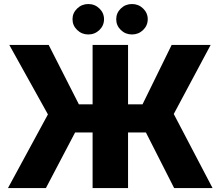

<svg xmlns="http://www.w3.org/2000/svg" viewBox="-20 -956 1121 976"><path d="M630.9 -727.5V-425.8H704.6L852.5 -727.5H1050.8L863.3 -376.5L1060.5 0H865.2L721.7 -282.7H630.9V0H450.7V-282.7H361.8L213.4 0H20.5L223.6 -374.5L27.3 -727.5H227.5L380.9 -425.8H450.7V-727.5ZM428.7 -780.8Q396 -780.8 372.3 -803.5Q348.6 -826.2 348.6 -858.4Q348.6 -890.1 372.3 -912.8Q396 -935.5 428.7 -935.5Q461.9 -935.5 485.4 -912.8Q508.8 -890.1 508.8 -858.4Q508.8 -826.2 485.4 -803.5Q461.9 -780.8 428.7 -780.8ZM650.9 -780.8Q617.7 -780.8 594.2 -803.5Q570.8 -826.2 570.8 -858.4Q570.8 -890.1 594.2 -912.8Q617.7 -935.5 650.9 -935.5Q684.1 -935.5 707.5 -912.8Q731 -890.1 731 -858.4Q731 -826.2 707.5 -803.5Q684.1 -780.8 650.9 -780.8Z"/></svg>

Font: Inter Display Extra Bold
Style: Regular
Weight: 800
Designer: Rasmus Andersson
Foundry: rsms
Version: Version 4.000;git-4fc901f